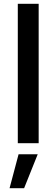

<svg xmlns="http://www.w3.org/2000/svg" viewBox="-20 -748 295 1003"><path d="M182 -728H73V0H182ZM30 235H106L177 58H77Z"/></svg>

Font: Wafeq Medium
Style: Regular
Weight: 500
Designer: Rasmus Andersson & Azza Alameddine
Foundry: Google & TypeTogether
Version: Version 3.000;January 28, 2025;FontCreator 15.0.0.3014 64-bi